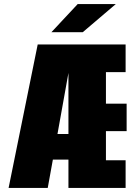

<svg xmlns="http://www.w3.org/2000/svg" viewBox="-20 -917 640 937"><path d="M22 0 164 -700H593V-565H497V-411H598V-277H497V-135H593V0H314V-138H238L213 0ZM260.5 -263H314V-561ZM384 -760H231L359 -897H545Z"/></svg>

Font: Trispace Condensed ExtraBold
Style: Regular
Weight: 800
Width: 3
Designer: Tyler Finck
Foundry: Etcetera Type Company
Version: Version 1.210; ttfautohint (v1.8.3)